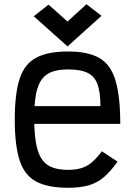

<svg xmlns="http://www.w3.org/2000/svg" viewBox="-20 -876 640 910"><path d="M303 14Q207 14 151.5 -15.5Q96 -45 73 -116Q50 -187 50 -309Q50 -432 73 -502.5Q96 -573 151.5 -602.5Q207 -632 303 -632Q397 -632 451 -601Q505 -570 527.5 -494.5Q550 -419 550 -289H79V-373H456Q456 -439 442 -477Q428 -515 394.5 -531Q361 -547 303 -547Q241 -547 206.5 -526Q172 -505 157 -455.5Q142 -406 142 -318Q142 -224 157 -170Q172 -116 206.5 -93.5Q241 -71 303 -71Q338 -71 365 -79Q392 -87 415 -106.5Q438 -126 463 -159L537 -110Q504 -63 472 -36Q440 -9 400 2.5Q360 14 303 14ZM300 -656 140 -799 210 -854 300 -774 390 -856 461 -801Z"/></svg>

Font: Victor Mono SemiBold
Style: Regular
Weight: 600
Monospace: yes
Designer: Rune Bjørnerås
Version: Version 1.561;gftools[0.9.30]